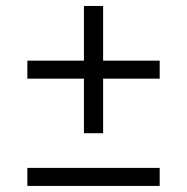

<svg xmlns="http://www.w3.org/2000/svg" viewBox="-20 -611 615 631"><path d="M255.8 -173.2V-591.4H318.9V-173.2ZM69.9 0V-59.2H504.8V0ZM69.9 -352.5V-411.7H504.8V-352.5Z"/></svg>

Font: Montserrat Thin
Style: Regular
Weight: 100
Designer: Julieta Ulanovsky
Foundry: Julieta Ulanovsky
Version: Version 9.000